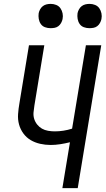

<svg xmlns="http://www.w3.org/2000/svg" viewBox="-20 -968 544 988"><path d="M301 0 340 -236Q316 -230 290.5 -226Q265 -222 241 -222Q213 -222 186.5 -228Q160 -234 138 -247Q116 -260 100.5 -281Q85 -302 78 -327.5Q71 -353 73 -381Q75 -409 80 -437L129 -735H208L157 -425Q154 -407 152.5 -389.5Q151 -372 156 -356Q161 -340 171.5 -327Q182 -314 196 -306Q210 -298 227.5 -295Q245 -292 262 -292Q284 -292 306.5 -295.5Q329 -299 351 -306L422 -735H501L380 0ZM440 -823Q425 -823 411.5 -828Q398 -833 390 -844.5Q382 -856 379.5 -870.5Q377 -885 379 -900Q381 -910 386.5 -920Q392 -930 400.5 -936.5Q409 -943 419.5 -945.5Q430 -948 441 -948Q456 -948 469.5 -942.5Q483 -937 491 -925.5Q499 -914 502 -899.5Q505 -885 502 -870Q500 -860 494.5 -850Q489 -840 480.5 -833.5Q472 -827 461.5 -825Q451 -823 440 -823ZM240 -823Q225 -823 211.5 -828Q198 -833 190 -844.5Q182 -856 179.5 -870.5Q177 -885 179 -900Q181 -910 186.5 -920Q192 -930 200.5 -936.5Q209 -943 219.5 -945.5Q230 -948 241 -948Q256 -948 269.5 -942.5Q283 -937 291 -925.5Q299 -914 302 -899.5Q305 -885 302 -870Q300 -860 294.5 -850Q289 -840 280.5 -833.5Q272 -827 261.5 -825Q251 -823 240 -823Z"/></svg>

Font: Iosevka Curly
Style: Italic
Weight: 400
Italic angle: -9°
Monospace: yes
Designer: Belleve Invis
Foundry: Belleve Invis
Version: Version 22.1.2; ttfautohint (v1.8.4)